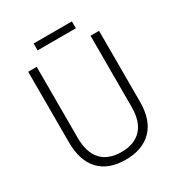

<svg xmlns="http://www.w3.org/2000/svg" viewBox="-197 -971 1036 1112"><g transform="rotate(-30 321.0 -415.0)"><path d="M558 -240Q558 -117 495 -53.5Q432 10 320 10Q206 10 145 -54.5Q84 -119 84 -242V-714H141V-242Q141 -140 187.5 -90.5Q234 -41 322 -41Q407 -41 454 -90.5Q501 -140 501 -238V-714H558ZM449 -840V-794H193V-840Z"/></g></svg>

Font: Noto Sans Arabic SemCond Light
Style: Regular
Weight: 300
Width: 4
Designer: Monotype Design Team, Nadine Chahine, Nizar Qandah and Khaled Hosny
Foundry: Monotype Imaging Inc.
Version: Version 2.012; ttfautohint (v1.8.4.7-5d5b)